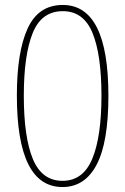

<svg xmlns="http://www.w3.org/2000/svg" viewBox="-20 -744 505 774"><path d="M232 10Q48 10 48 -359Q48 -535 91.5 -629.5Q135 -724 233 -724Q417 -724 417 -358Q417 -170 369.5 -80Q322 10 232 10ZM232 -15Q315 -15 352 -104Q389 -193 389 -358Q389 -523 353 -611Q317 -699 233 -699Q147 -699 111.5 -610Q76 -521 76 -358Q76 -191 112.5 -103Q149 -15 232 -15Z"/></svg>

Font: Noto Serif Lao Condensed Thin
Style: Regular
Weight: 100
Width: 3
Designer: Monotype Design Team
Foundry: Monotype Imaging Inc.
Version: Version 2.003; ttfautohint (v1.8.4.7-5d5b)